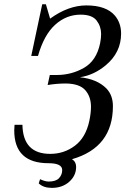

<svg xmlns="http://www.w3.org/2000/svg" viewBox="-20 -768 623 915"><path d="M227.1 127.4Q187 127.4 164.6 106L170.9 85.9Q194.8 97.2 211.9 97.2Q246.1 97.2 261.2 81.1Q276.4 64.9 276.4 42.5Q276.4 9.8 211.4 9.8Q47.9 9.8 47.9 -146.5Q47.9 -159.2 49.3 -173.3H86.9Q89.4 -34.7 219.2 -34.7Q285.2 -34.7 336.9 -73.5Q388.7 -112.3 405.8 -192.4Q413.6 -230 413.6 -259.3Q413.6 -307.1 386.5 -338.1Q359.4 -369.1 294.4 -370.1Q250 -370.1 207 -362.8L217.3 -410.6H250Q320.8 -410.6 380.4 -444.8Q439.9 -479 457 -561.5Q461.9 -585.9 461.9 -606Q461.9 -642.1 440.4 -670.2Q418.9 -698.2 364.3 -698.2Q295.9 -698.2 242.7 -649.9Q189.5 -601.6 161.1 -501.5H128.9L181.2 -747.6H198.7L218.8 -679.2Q305.7 -742.2 391.6 -742.2Q486.3 -742.2 527.8 -693.4Q557.1 -658.2 557.1 -607.9Q557.1 -517.6 483.4 -456.5Q427.2 -409.7 360.8 -399.9Q442.9 -391.1 486.8 -346.7Q518.1 -314.5 518.1 -262.2Q518.1 -65.4 323.2 -9.3Q342.8 2.9 342.8 27.3Q342.8 68.8 310.1 98.1Q277.3 127.4 227.1 127.4Z"/></svg>

Font: Munson
Style: Italic
Weight: 400
Italic angle: -12°
Designer: Paul James MIller
Foundry: High-Logic / Made with FontCreator
Version: Version 2.10;May 5, 2019;FontCreator 11.5.0.2430 64-bit